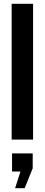

<svg xmlns="http://www.w3.org/2000/svg" viewBox="-20 -730 233 1004"><path d="M41 0V-710H153V0ZM59 254 87 167H43V72H151V150L109 254Z"/></svg>

Font: Special Gothic Condensed Medium
Style: Regular
Weight: 500
Width: 3
Designer: Alistair McCready
Foundry: Monolith
Version: Version 1.000; ttfautohint (v1.8.4.7-5d5b)